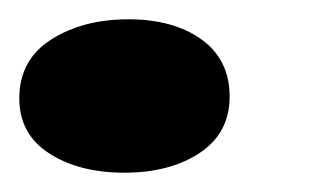

<svg xmlns="http://www.w3.org/2000/svg" viewBox="-23 -159 327 199"><path d="M106 20Q59 20 28 0Q-3 -20 -3 -57Q-3 -97 30 -118Q63 -139 110 -139Q157 -139 186 -118Q215 -97 215 -59Q215 -21 184 -0.5Q153 20 106 20Z"/></svg>

Font: Sansita Swashed Black
Style: Regular
Weight: 900
Designer: Pablo Cosgaya
Foundry: Omnibus-Type
Version: Version 1.003; ttfautohint (v1.8.3)